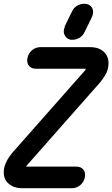

<svg xmlns="http://www.w3.org/2000/svg" viewBox="-43 -984 593 1014"><path d="M147 -621Q122 -621 109.5 -637Q97 -653 102 -678Q107 -703 126.5 -719Q146 -735 171 -735H433Q484 -735 511 -704.5Q538 -674 527 -622Q522 -602 510.5 -583.5Q499 -565 485 -548L101 -113L102 -114Q99 -109 96.5 -106.5Q94 -104 93 -102Q95 -104 98 -104H360Q385 -104 397.5 -88Q410 -72 405 -47Q400 -22 380.5 -6Q361 10 336 10H74Q26 10 -2.5 -19Q-31 -48 -20 -101Q-15 -121 -4 -140Q7 -159 21 -176L406 -612L405 -611Q407 -614 408.5 -616.5Q410 -619 411 -621ZM337 -923V-922Q345 -942 363 -953Q381 -964 401 -964H407Q411 -964 416 -962L415 -963Q434 -958 443 -943Q452 -928 447 -907Q446 -904 445 -900.5Q444 -897 440 -892L442 -893L404 -815V-816Q396 -796 377.5 -785Q359 -774 341 -774H334Q332 -774 330 -774Q328 -774 327 -775Q309 -780 300 -795.5Q291 -811 295 -830Q296 -833 298 -837L299 -845Z"/></svg>

Font: VDS
Style: Bold Italic
Weight: 700
Designer: artmaker
Foundry: artmaker
Version: Version 1.000 2009 initial release